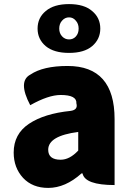

<svg xmlns="http://www.w3.org/2000/svg" viewBox="-20 -906 646 940"><path d="M216 14Q139 14 93 -35Q47 -85 47 -159Q47 -250 122 -300Q197 -350 325 -363Q363 -368 354 -400Q357 -441 277 -441Q217 -441 128 -391Q66 -508 129 -541Q191 -583 311 -583Q541 -583 541 -323V0Q396 0 384 -57H379Q300 14 216 14ZM277 -124Q321 -124 363 -169V-260Q216 -241 216 -173Q216 -124 277 -124ZM204 -680Q164 -714 164 -766Q164 -819 204 -852Q244 -886 318 -886Q392 -886 431 -852Q471 -819 471 -766Q471 -714 431 -680Q392 -647 318 -647Q244 -647 204 -680ZM351 -727Q365 -742 365 -766Q365 -790 351 -805Q338 -821 318 -821Q298 -821 284 -805Q270 -790 270 -766Q270 -743 284 -728Q298 -713 318 -713Q338 -713 351 -727Z"/></svg>

Font: Swei Half Moon CJK SC
Style: Black
Weight: 900
Version: Version 2.071